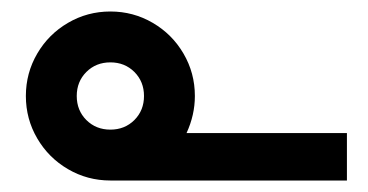

<svg xmlns="http://www.w3.org/2000/svg" viewBox="-20 -313 640 334"><path d="M25 -146Q25 -186 44.8 -219.8Q64.5 -253.5 98.2 -273.2Q132 -293 172 -293Q212 -293 245.8 -273.2Q279.5 -253.5 299.2 -219.8Q319 -186 319 -146Q319 -113 304.5 -81.5H583.5V1H174H172Q132 1 98.2 -18.8Q64.5 -38.5 44.8 -72.2Q25 -106 25 -146ZM172 -87.5Q197 -87.5 213.8 -104.2Q230.5 -121 230.5 -146Q230.5 -171 213.8 -187.8Q197 -204.5 172 -204.5Q147 -204.5 130.2 -187.8Q113.5 -171 113.5 -146Q113.5 -121 130.2 -104.2Q147 -87.5 172 -87.5Z"/></svg>

Font: JuliaMono
Style: Bold Italic
Weight: 700
Italic angle: -9°
Monospace: yes
Designer: cormullion
Foundry: corm
Version: Version 0.057; ttfautohint (v1.8.4)